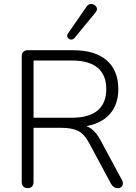

<svg xmlns="http://www.w3.org/2000/svg" viewBox="-20 -964 701 990"><path d="M122 6Q108 6 100 -2.5Q92 -11 92 -26V-673Q92 -689 100.5 -697Q109 -705 123 -705H358Q470 -705 530 -653Q590 -601 590 -505Q590 -443 563 -398.5Q536 -354 483.5 -331Q431 -308 358 -308L369 -321H383Q421 -321 449.5 -301Q478 -281 501 -236L607 -39Q614 -28 613.5 -17.5Q613 -7 606 -0.5Q599 6 588 6Q575 6 566.5 0Q558 -6 552 -17L440 -226Q414 -274 382 -289.5Q350 -305 296 -305H153V-26Q153 -11 145.5 -2.5Q138 6 122 6ZM153 -357H350Q439 -357 483.5 -394.5Q528 -432 528 -505Q528 -577 483.5 -614.5Q439 -652 350 -652H153ZM365 -769Q358 -761 350 -760Q342 -759 335.5 -763.5Q329 -768 327 -775.5Q325 -783 331 -792L425 -928Q432 -939 441.5 -942Q451 -945 459.5 -942Q468 -939 474 -932.5Q480 -926 480 -917.5Q480 -909 472 -899Z"/></svg>

Font: Nunito ExtraLight Light
Style: Regular
Weight: 300
Version: Version 3.602